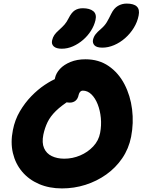

<svg xmlns="http://www.w3.org/2000/svg" viewBox="-20 -1042 796 1072"><path d="M326 10Q255 10 198 -14.5Q141 -39 103.5 -83.5Q66 -128 52 -187.5Q38 -247 52 -316Q63 -373 91 -420.5Q119 -468 155 -505Q191 -542 229 -567.5Q267 -593 299.5 -606Q332 -619 352 -619Q378 -619 391.5 -611.5Q405 -604 415 -584Q431 -553 418 -528Q405 -503 376 -486Q323 -453 292 -422.5Q261 -392 245.5 -360Q230 -328 222 -290Q213 -245 226 -215Q239 -185 269 -170.5Q299 -156 339 -156Q385 -156 427.5 -174Q470 -192 500.5 -224.5Q531 -257 539 -300Q547 -342 543 -383.5Q539 -425 525.5 -459.5Q512 -494 490.5 -515Q469 -536 442 -536Q434 -536 428 -530Q422 -524 419 -512Q415 -491 402 -480Q389 -469 369 -469Q342 -469 320 -484.5Q298 -500 288 -530.5Q278 -561 287 -606Q293 -634 315 -657.5Q337 -681 373.5 -696Q410 -711 457 -711Q532 -711 587 -673Q642 -635 675 -571.5Q708 -508 717.5 -431.5Q727 -355 712 -278Q699 -212 662.5 -158.5Q626 -105 573 -67.5Q520 -30 457 -10Q394 10 326 10ZM552 -776Q520 -776 508 -788.5Q496 -801 499 -819Q503 -837 513.5 -850.5Q524 -864 543 -880Q565 -899 576.5 -918.5Q588 -938 601 -965Q616 -996 638.5 -1009Q661 -1022 687 -1022Q727 -1022 744 -1005.5Q761 -989 754 -955Q747 -919 727 -886.5Q707 -854 678.5 -829Q650 -804 617 -790Q584 -776 552 -776ZM325 -770Q294 -770 280 -783Q266 -796 271 -817Q275 -834 283.5 -846.5Q292 -859 309 -874Q328 -891 340 -904.5Q352 -918 363 -940Q379 -972 397.5 -984Q416 -996 442 -996Q481 -996 501 -979.5Q521 -963 513 -929Q506 -899 488 -870.5Q470 -842 444 -819.5Q418 -797 387.5 -783.5Q357 -770 325 -770Z"/></svg>

Font: Shantell Sans ExtraBold
Style: Italic
Weight: 800
Italic angle: -11°
Designer: Stephen Nixon, Anya Danilova, Shantell Martin
Foundry: Arrow Type
Version: Version 1.011;[c5ecc13dd]